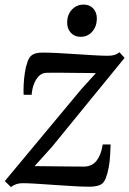

<svg xmlns="http://www.w3.org/2000/svg" viewBox="-22 -784 549 816"><path d="M385.5 -473Q373 -473.5 349.8 -473.8Q326.5 -474 299 -474.2Q271.5 -474.5 245.2 -474.8Q219 -475 199.5 -475Q180 -475 174 -474.5Q155 -473.5 142 -459.5Q129 -445.5 121.5 -424.8Q114 -404 112.5 -381H78.5Q77.5 -397 78.5 -422.2Q79.5 -447.5 83.5 -474Q87.5 -500.5 95 -521.5Q102.5 -542.5 114 -550Q120 -554.5 130.8 -557.5Q141.5 -560.5 159.5 -560.5Q187 -560.5 224.8 -558.5Q262.5 -556.5 303 -553.8Q343.5 -551 379.2 -549Q415 -547 437 -547Q450.5 -547 462.5 -550Q474.5 -553 485.5 -562L507.5 -538L198.5 -159.5L125 -78Q145.5 -78 175.2 -77.5Q205 -77 236.8 -76.8Q268.5 -76.5 294.8 -76.2Q321 -76 334 -76Q369.5 -76 389 -101.8Q408.5 -127.5 414.5 -170H448Q447.5 -149.5 446 -123.5Q444.5 -97.5 440 -72.5Q435.5 -47.5 428 -28Q420.5 -8.5 408 -0.5Q401.5 3.5 389 6.5Q376.5 9.5 358 9.5Q330.5 9.5 291 7.2Q251.5 5 209.8 2Q168 -1 131.8 -3.2Q95.5 -5.5 73.5 -5.5Q60.5 -5.5 47.8 -1.5Q35 2.5 24.5 11L-1.5 -14.5L324 -405.5ZM320.5 -627.5Q295 -627.5 279 -644.8Q263 -662 263.5 -689.5Q264 -722.5 284 -743.5Q304 -764.5 333.5 -764.5Q359 -764.5 374.2 -748Q389.5 -731.5 389.5 -706Q389.5 -671.5 370 -649.5Q350.5 -627.5 320.5 -627.5Z"/></svg>

Font: Merriweather 28pt
Style: Italic
Weight: 400
Italic angle: -7.8°
Version: Version 2.101